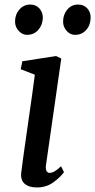

<svg xmlns="http://www.w3.org/2000/svg" viewBox="-20 -813 418 843"><path d="M181 -79Q181 -67 185.5 -60.5Q190 -54 197 -54Q208 -54 219.5 -60.5Q231 -67 248 -83L261 -57Q246 -36 215 -13Q184 10 142 10Q107 10 88.5 -6Q70 -22 73 -53Q78 -97 99 -242Q127 -436 133 -485L71 -509L78 -544L226 -567L249 -556L182 -89ZM46 -718Q46 -749 65 -771Q84 -793 113 -793Q138 -793 153 -776Q168 -759 168 -735Q167 -703 148 -681.5Q129 -660 98 -660Q78 -660 62 -677.5Q46 -695 46 -718ZM257 -718Q257 -749 275.5 -771Q294 -793 323 -793Q348 -793 363 -776.5Q378 -760 378 -737Q378 -704 359 -682Q340 -660 309 -660Q288 -660 272.5 -677.5Q257 -695 257 -718Z"/></svg>

Font: Koeln Type Serif
Style: Italic
Weight: 400
Italic angle: -8°
Designer: Eben Sorkin
Foundry: Eben Sorkin
Version: Version 2.002